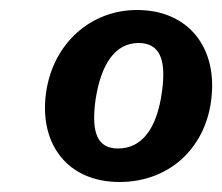

<svg xmlns="http://www.w3.org/2000/svg" viewBox="-20 -772 444 384"><path d="M254 -752C162 -752 86 -686 72 -586C58 -483 116 -408 219 -408C317 -408 389 -474 402 -569C417 -675 358 -752 254 -752ZM257 -686C299 -686 313 -654 304 -589C294 -515 264 -475 216 -475C175 -475 162 -506 171 -572C182 -645 211 -686 257 -686Z"/></svg>

Font: Cheyenne Sans
Style: Bold Italic
Weight: 700
Italic angle: -8.13011°
Designer: The Public Sans project authors (U.S. Web Design System), Libre Franklin designed by Pablo Impallari and Rodrigo Fuenzal
Foundry: The Cheyenne Sans Project Authors
Version: Version 2.007